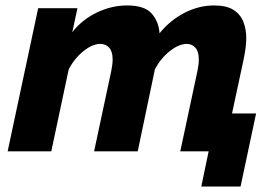

<svg xmlns="http://www.w3.org/2000/svg" viewBox="-20 -555 1000 704"><path d="M120 -525H264L245 -437Q281 -483 335 -509Q389 -535 446 -535Q510 -535 536 -505.5Q562 -476 565 -433Q604 -481 656.5 -508Q709 -535 765 -535Q811 -535 836.5 -518.5Q862 -502 872.5 -474.5Q883 -447 883 -415Q883 -403 881 -383.5Q879 -364 873 -336L801 0H641L704 -295Q709 -319 709 -337Q709 -366 696.5 -380Q684 -394 665 -394Q636 -394 602.5 -367.5Q569 -341 548 -301L485 0H325L388 -295Q393 -319 393 -337Q393 -366 380.5 -380Q368 -394 348 -394Q319 -394 286 -367.5Q253 -341 232 -301L168 0H8ZM718 129 745 0H643L673 -139H919L862 129Z"/></svg>

Font: Raleway ExtraBold
Style: Italic
Weight: 800
Italic angle: -12°
Designer: Matt McInerney, Pablo Impallari, Rodrigo Fuenzalida
Foundry: Matt McInerney, Pablo Impallari, Rodrigo Fuenzalida
Version: Version 4.026